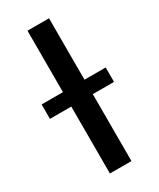

<svg xmlns="http://www.w3.org/2000/svg" viewBox="-216 -787 700 847"><g transform="rotate(-30 134.0 -363.5)"><path d="M189.6 -727.3V0H79.9V-727.3ZM-28.8 -340.9V-414.4H297.6V-340.9Z"/></g></svg>

Font: Inter UI Medium
Style: Regular
Weight: 500
Designer: Rasmus Andersson
Foundry: rsms
Version: 3.2;8d6f07862